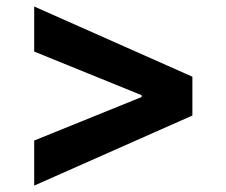

<svg xmlns="http://www.w3.org/2000/svg" viewBox="-20 -643 693 588"><path d="M84.7 -74.6V-212.6L417.8 -347.5L413.8 -340.4V-357.3L417.8 -349.8L84.7 -485.1V-623.1L569.2 -408.1V-289.2Z"/></svg>

Font: WEMIX Pretendard Variable
Style: Regular
Weight: 400
Designer: Base glyphs from Inter by Rasmus Andersson; Hangeul glyphs from Noto Sans CJK(Source Han Sans) by Jang Soo-young and Kan
Foundry: Kil Hyung-jin
Version: Version 1.000;Glyphs 3.2 (3208)